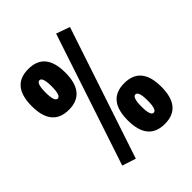

<svg xmlns="http://www.w3.org/2000/svg" viewBox="-205 -818 969 969"><g transform="rotate(-45 280.0 -333.5)"><path d="M125 8 198 32 433 -673 360 -699ZM254 -527Q254 -672 134 -672Q14 -672 14 -527Q14 -381 134 -381Q254 -381 254 -527ZM112 -527Q112 -592 134 -592Q156 -592 156 -527Q156 -461 134 -461Q112 -461 112 -527ZM546 -134Q546 -279 426 -279Q306 -279 306 -134Q306 12 426 12Q546 12 546 -134ZM404 -134Q404 -199 426 -199Q448 -199 448 -134Q448 -68 426 -68Q404 -68 404 -134Z"/></g></svg>

Font: Online Auction - Bold
Style: Bold
Weight: 500
Designer: Mohamed Mostafa, the designer of Online Auction
Foundry: Kief Type Foundry
Version: ""